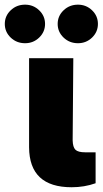

<svg xmlns="http://www.w3.org/2000/svg" viewBox="-56 -794 438 820"><path d="M68.2 -545.5H257.1L254.3 -194.6Q255 -165.5 266.2 -154.5Q277.3 -143.5 308.2 -143.5H352.3V-11.4Q304.3 5.7 250 5.7Q69.2 5.7 68.2 -164.8ZM51.1 -609.4Q14.9 -609.4 -10.3 -633.5Q-35.5 -657.7 -35.5 -691.8Q-35.5 -725.9 -10.3 -750Q14.9 -774.1 51.1 -774.1Q86.3 -774.1 111.3 -750Q136.4 -725.9 136.4 -691.8Q136.4 -657.7 111.3 -633.5Q86.3 -609.4 51.1 -609.4ZM277 -609.4Q240.8 -609.4 215.6 -633.5Q190.3 -657.7 190.3 -691.8Q190.3 -725.9 215.6 -750Q240.8 -774.1 277 -774.1Q312.1 -774.1 337.2 -750Q362.2 -725.9 362.2 -691.8Q362.2 -657.7 337.2 -633.5Q312.1 -609.4 277 -609.4Z"/></svg>

Font: Karasuma Gothic
Style: Black
Weight: 900
Designer: Rasmus Andersson / Ryoko Nishizuka
Foundry: Genbu
Version: Version 1.00